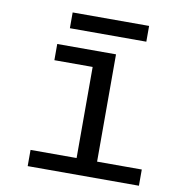

<svg xmlns="http://www.w3.org/2000/svg" viewBox="-78 -750 755 820"><g transform="rotate(10 300.0 -340.0)"><path d="M96.2 0ZM171.4 -611.3V-679.7H502.9V-611.3ZM129.9 -465.3V-535.6H384.8V-70.3H578.6V0H96.2V-70.3H295.9V-465.3Z"/></g></svg>

Font: Oxygen Mono
Style: Regular
Weight: 400
Designer: Vernon Adams
Foundry: Vernon Adams
Version: Version 0.201; ttfautohint (v0.8) -r 50 -G 200 -x